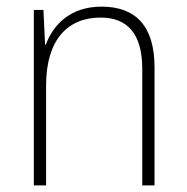

<svg xmlns="http://www.w3.org/2000/svg" viewBox="-20 -559 564 579"><path d="M286 -539C192 -539 140 -484 118 -424H116L111 -529H82V0H119V-301C119 -439 184 -506 283 -506C363 -506 409 -459 409 -351V0H446V-356C446 -482 388 -539 286 -539Z"/></svg>

Font: Noto Sans Bengali SemiCondensed ExtraLight
Style: Regular
Weight: 200
Width: 4
Designer: Joana Ranito - Universal Thirst; Jelle Bosma - Monotype Design Team
Foundry: Universal Thirst ehf.
Version: Version 3.000